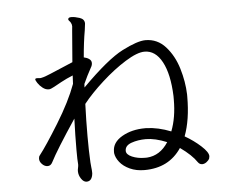

<svg xmlns="http://www.w3.org/2000/svg" viewBox="-54 -813 1108 913"><g transform="rotate(-5 500.0 -356.0)"><path d="M806 -137Q848 -113 881.5 -82.5Q915 -52 915 -33Q915 -30 913 -22Q908 -12 898 -5Q888 2 878 2Q866 2 858 -9Q834 -45 779 -84Q719 6 602 6Q563 6 532.5 -8Q502 -22 485 -43.5Q468 -65 465 -87V-95Q465 -138 511.5 -165Q558 -192 622 -192H628Q685 -190 745 -166Q770 -230 770 -316V-333Q766 -438 734.5 -496.5Q703 -555 651 -555Q616 -555 559 -519.5Q502 -484 444 -431.5Q386 -379 349 -332Q346 -254 346 -179Q346 -106 349 -53Q349 -46 351 -30.5Q353 -15 353 -6V1Q349 37 323 37Q309 37 297.5 20Q286 3 286 -16V-18Q286 -23 288 -32Q290 -41 290 -47V-49Q288 -67 288 -118Q288 -185 291 -267Q197 -126 168 -69Q160 -53 145 -53Q131 -53 119 -65Q107 -77 107 -91Q107 -101 112 -107Q145 -149 207 -249.5Q269 -350 299 -432L301 -472Q271 -460 243.5 -445Q216 -430 209 -426Q201 -422 194.5 -419Q188 -416 182 -416Q167 -416 153 -427Q139 -438 130.5 -451Q122 -464 122 -469Q122 -471 123 -472Q127 -474 129 -474L144 -473H149Q163 -476 171 -479Q183 -483 246 -510L305 -535Q307 -558 317 -684L319 -705Q319 -715 314 -723Q312 -727 307.5 -731.5Q303 -736 303 -740L304 -743Q306 -749 319 -749Q335 -749 358 -741.5Q381 -734 381 -713Q381 -709 377 -681Q367 -625 361 -553Q376 -550 386.5 -542.5Q397 -535 397 -523Q397 -512 390 -501Q370 -465 353 -427L352 -410Q475 -534 548.5 -571.5Q622 -609 660 -609Q717 -609 756 -565.5Q795 -522 814 -459Q833 -396 835 -335V-324Q835 -214 806 -137ZM721 -117Q665 -140 621 -140Q583 -140 552 -129Q521 -118 521 -93Q521 -75 548 -63.5Q575 -52 608 -52H619Q682 -56 721 -117Z"/></g></svg>

Font: Fusion Kai T
Style: Regular
Weight: 400
Designer: Fontworks Inc.
Version: Version 24.134;May 13, 2024